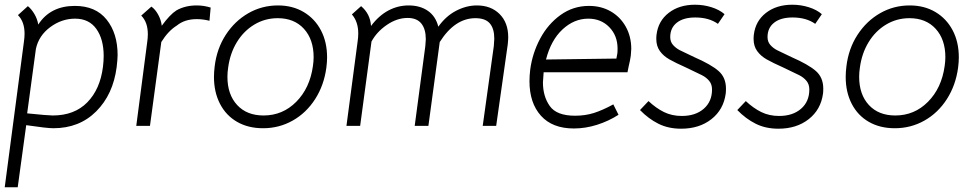

<svg xmlns="http://www.w3.org/2000/svg" viewBox="-23 -533 4142 813"><path d="M475 -300Q475 -283 471 -249Q456 -133 384.5 -61.5Q313 10 203 10Q176 10 88 -3L52 260H-3L78 -354Q81 -374 81 -390Q81 -441 53 -469L95 -507Q110 -495 122.5 -474Q135 -453 139 -429Q190 -508 294 -508Q382 -508 428.5 -450Q475 -392 475 -300ZM413 -250Q416 -274 416 -296Q416 -367 385 -410.5Q354 -454 295 -454Q238 -454 189.5 -418Q141 -382 129 -326L92 -53Q180 -44 200 -44Q292 -44 346.5 -99.5Q401 -155 413 -250Z M869 -501 864 -445Q837 -452 810 -452Q759 -452 726 -425Q689 -402 660 -355L612 0H554L600 -352Q603 -372 603 -388Q603 -439 575 -467L618 -505Q634 -494 646.5 -471.5Q659 -449 662 -424Q696 -471 724 -489Q761 -510 810 -510Q840 -510 869 -501Z M883 -207Q883 -228 886 -252Q895 -327 933 -385.5Q971 -444 1028.5 -477Q1086 -510 1154 -510Q1216 -510 1263 -482Q1310 -454 1336 -404.5Q1362 -355 1362 -290Q1362 -270 1359 -247Q1349 -172 1311.5 -113.5Q1274 -55 1216.5 -22.5Q1159 10 1091 10Q1028 10 981 -17Q934 -44 908.5 -93.5Q883 -143 883 -207ZM1302 -253Q1305 -273 1305 -291Q1305 -366 1264 -411Q1223 -456 1153 -456Q1099 -456 1054 -429Q1009 -402 980 -354.5Q951 -307 943 -246Q940 -227 940 -208Q940 -133 981 -88.5Q1022 -44 1093 -44Q1174 -44 1231.5 -102Q1289 -160 1302 -253Z M1494 -391Q1494 -441 1467 -472L1506 -507Q1545 -474 1548 -423Q1581 -467 1621.5 -488.5Q1662 -510 1707 -510Q1756 -510 1789 -487Q1822 -464 1833 -420Q1865 -465 1908.5 -487.5Q1952 -510 1996 -510Q2056 -510 2092.5 -473.5Q2129 -437 2129 -375Q2129 -365 2127 -345L2078 0H2021L2068 -338Q2070 -360 2070 -369Q2070 -412 2051 -434Q2032 -456 1990 -456Q1903 -456 1839 -355L1791 0H1733L1778 -338Q1780 -358 1780 -367Q1780 -410 1761 -433.5Q1742 -457 1703 -457Q1658 -457 1615 -427.5Q1572 -398 1550 -357L1502 0H1444L1491 -355Q1494 -375 1494 -391Z M2276 -184Q2276 -125 2305 -84Q2334 -43 2412 -43Q2455 -43 2491.5 -54.5Q2528 -66 2574 -91L2596 -47Q2554 -20 2505 -4.5Q2456 11 2407 11Q2316 11 2267.5 -43Q2219 -97 2219 -189Q2219 -212 2222 -237Q2231 -307 2264 -369Q2297 -431 2350.5 -469.5Q2404 -508 2471 -508Q2523 -508 2563.5 -484.5Q2604 -461 2627 -419.5Q2650 -378 2650 -326Q2650 -317 2648 -297Q2645 -276 2639 -252Q2638 -246 2634 -227H2279Q2276 -191 2276 -184ZM2587 -285 2591 -306Q2592 -313 2592 -327Q2592 -382 2557 -418Q2522 -454 2468 -454Q2408 -454 2359 -408.5Q2310 -363 2289 -281Z M2687 -67 2723 -105Q2755 -75 2788.5 -58.5Q2822 -42 2864 -42Q2922 -42 2957 -72.5Q2992 -103 2992 -154Q2992 -176 2980 -190.5Q2968 -205 2949.5 -214.5Q2931 -224 2882 -247Q2837 -267 2811.5 -281.5Q2786 -296 2771 -317Q2756 -338 2756 -368Q2756 -380 2757 -386Q2764 -444 2808.5 -478.5Q2853 -513 2920 -513Q2956 -513 2989.5 -502.5Q3023 -492 3045 -473L3017 -432Q2979 -459 2921 -459Q2871 -459 2843 -437Q2815 -415 2815 -376Q2815 -356 2827 -342.5Q2839 -329 2855.5 -320.5Q2872 -312 2917 -291Q2988 -260 3019.5 -232.5Q3051 -205 3051 -158Q3051 -144 3050 -137Q3041 -69 2989.5 -28.5Q2938 12 2861 12Q2807 12 2765 -9Q2723 -30 2687 -67Z M3099 -67 3135 -105Q3167 -75 3200.5 -58.5Q3234 -42 3276 -42Q3334 -42 3369 -72.5Q3404 -103 3404 -154Q3404 -176 3392 -190.5Q3380 -205 3361.5 -214.5Q3343 -224 3294 -247Q3249 -267 3223.5 -281.5Q3198 -296 3183 -317Q3168 -338 3168 -368Q3168 -380 3169 -386Q3176 -444 3220.5 -478.5Q3265 -513 3332 -513Q3368 -513 3401.5 -502.5Q3435 -492 3457 -473L3429 -432Q3391 -459 3333 -459Q3283 -459 3255 -437Q3227 -415 3227 -376Q3227 -356 3239 -342.5Q3251 -329 3267.5 -320.5Q3284 -312 3329 -291Q3400 -260 3431.5 -232.5Q3463 -205 3463 -158Q3463 -144 3462 -137Q3453 -69 3401.5 -28.5Q3350 12 3273 12Q3219 12 3177 -9Q3135 -30 3099 -67Z M3558 -207Q3558 -228 3561 -252Q3570 -327 3608 -385.5Q3646 -444 3703.5 -477Q3761 -510 3829 -510Q3891 -510 3938 -482Q3985 -454 4011 -404.5Q4037 -355 4037 -290Q4037 -270 4034 -247Q4024 -172 3986.5 -113.5Q3949 -55 3891.5 -22.5Q3834 10 3766 10Q3703 10 3656 -17Q3609 -44 3583.5 -93.5Q3558 -143 3558 -207ZM3977 -253Q3980 -273 3980 -291Q3980 -366 3939 -411Q3898 -456 3828 -456Q3774 -456 3729 -429Q3684 -402 3655 -354.5Q3626 -307 3618 -246Q3615 -227 3615 -208Q3615 -133 3656 -88.5Q3697 -44 3768 -44Q3849 -44 3906.5 -102Q3964 -160 3977 -253Z"/></svg>

Font: Bellota Text
Style: Italic
Weight: 400
Italic angle: -7.5°
Designer: Kemie Guaida
Foundry: Kemie Guaida
Version: Version 4.001